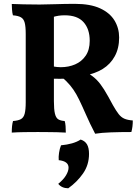

<svg xmlns="http://www.w3.org/2000/svg" viewBox="-20 -700 742 1018"><path d="M484.5 9Q469.7 -19.3 458.3 -43.1Q446.8 -66.9 436.8 -90.1Q426.8 -113.2 415.4 -137.8Q399 -174.3 384.4 -200.2Q369.8 -226 351.5 -247.9Q333.2 -269.9 306.1 -292.8L345.6 -283.5Q318.6 -282.5 297.9 -282.2Q277.2 -281.9 253 -282.9L258.3 -348.2Q273.3 -345.7 283 -344.7Q292.6 -343.7 302.5 -343.7Q343.9 -343.7 378.5 -358.7Q413.1 -373.6 434.4 -404.8Q455.7 -436 455.7 -483.8Q455.7 -545.9 423.1 -582.4Q390.6 -618.9 323.1 -618.9Q305.3 -618.9 290.4 -616.6Q275.6 -614.3 259.2 -609.3L265.8 -636V-163.6Q265.8 -119.6 271.3 -97.2Q276.7 -74.8 289.1 -67.3Q301.6 -59.8 322.9 -58.3Q326.4 -48.8 327.7 -31.3Q328.9 -13.7 328.9 3Q309 1.5 281.3 1Q253.6 0.5 226.5 0.3Q199.4 0 180.7 0Q147.4 0 109.5 0.5Q71.7 1 42.4 3Q42.4 -15.8 43.9 -31Q45.5 -46.2 49 -58.3Q76 -60.3 90.7 -68.3Q105.5 -76.3 110.9 -97.4Q116.4 -118.5 116.4 -158.3V-519.8Q116.4 -559.5 110.9 -579.8Q105.5 -600.2 90.7 -608.4Q76 -616.7 48.5 -618.8Q44.9 -631.4 43.7 -649.7Q42.4 -668.1 42.4 -679Q65.3 -678 105.5 -677Q145.7 -676 189.6 -676Q224.3 -676 274.1 -677.8Q324 -679.6 377.5 -679.6Q459.2 -679.6 510.9 -655.7Q562.5 -631.9 587.1 -591.3Q611.7 -550.7 611.7 -501.1Q611.7 -444.2 588.6 -402Q565.6 -359.8 524.8 -334.5Q484 -309.3 430.7 -300.5L445.6 -313Q474.6 -294.9 493.6 -275.5Q512.6 -256 531.8 -225.4Q550.9 -194.7 578.9 -142.1Q595.7 -112.3 609.1 -95.2Q622.4 -78.1 639.5 -70.7Q656.5 -63.3 684.1 -61.3Q684.1 -44.1 682.3 -29.4Q680.5 -14.7 676.5 0Q617.5 0 567.7 1.8Q517.8 3.5 484.5 9ZM407.6 39.9Q430.8 47.4 441.4 65.7Q452 84 452 115.7Q452 174 420.5 219.4Q389.1 264.7 341.9 298.3Q307.2 297.9 288.8 274.7Q316.9 251.8 330.2 229.3Q343.5 206.8 343.5 188.8Q343.5 154.8 291.4 149.2Q289.8 131.8 293.1 110Q296.4 88.1 303.5 70.4Q335.4 67.5 361.9 60Q388.4 52.5 407.6 39.9Z"/></svg>

Font: Vollkorn
Style: Regular
Weight: 400
Designer: Friedrich Althausen
Foundry: Friedrich Althausen
Version: Version 5.001